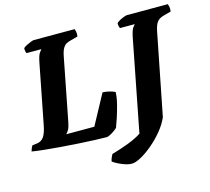

<svg xmlns="http://www.w3.org/2000/svg" viewBox="-134 -851 1315 1200"><g transform="rotate(-15 523.0 -251.5)"><path d="M467 0Q436 0 387.5 -2Q339 -4 282 -7.5Q225 -11 168.5 -15.5Q112 -20 64.5 -25Q17 -30 -11 -35Q-8 -46 -3.5 -56.5Q1 -67 5 -71L37 -75Q64 -79 80 -102Q96 -125 106 -179L180 -558Q189 -605 201 -620.5Q213 -636 214 -637H118Q115 -642 113 -651Q111 -660 112 -671Q119 -678 133.5 -685.5Q148 -693 162.5 -698.5Q177 -704 182 -704H447Q449 -699 452 -686.5Q455 -674 452 -655L404 -642Q391 -639 378 -632.5Q365 -626 354.5 -609Q344 -592 337 -556L258 -151Q252 -120 243 -105Q234 -90 226 -83H408L513 -277Q532 -277 555 -271.5Q578 -266 593 -258Q592 -223 581 -180Q570 -137 557.5 -99Q545 -61 537 -41Q530 -34 516 -24Q502 -14 488 -7Q474 0 467 0ZM576 201Q550 201 514.5 186.5Q479 172 456 155Q459 140 464.5 128.5Q470 117 473 111Q532 94 583 74.5Q634 55 669 32L784 -558Q793 -604 804.5 -620Q816 -636 818 -637H722Q720 -642 717.5 -651Q715 -660 716 -671Q724 -679 738 -686.5Q752 -694 766 -699Q780 -704 786 -704H1050Q1052 -698 1055 -686.5Q1058 -675 1055 -655L1007 -642Q977 -634 963 -615.5Q949 -597 941 -556L837 -29Q818 14 784 55Q750 96 710.5 129Q671 162 635 181.5Q599 201 576 201Z"/></g></svg>

Font: Texturina Black
Style: Italic
Weight: 900
Italic angle: -11°
Designer: Guillermo Torres Carreño
Foundry: Omnibus-Type
Version: Version 1.002; ttfautohint (v1.8.3)